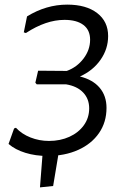

<svg xmlns="http://www.w3.org/2000/svg" viewBox="-20 -666 521 831"><path d="M441 -199Q441 -137 408.5 -90Q376 -43 318 -17Q260 9 185 9Q134 9 90 -4.5Q46 -18 17 -43L41 -110L49 -113Q74 -86 112 -71Q150 -56 192 -56Q241 -56 280.5 -74Q320 -92 343 -124Q366 -156 366 -197Q366 -238 340 -265.5Q314 -293 266 -301H139L133 -308L145 -360L269 -359Q313 -375 341.5 -412.5Q370 -450 370 -494Q370 -536 341 -558Q312 -580 259 -580Q179 -580 92 -523L83 -526L97 -595Q180 -646 271 -646Q353 -646 400.5 -609.5Q448 -573 448 -510Q448 -454 415 -407Q382 -360 326 -335Q382 -321 411.5 -286Q441 -251 441 -199ZM167 -35H239L210 139L153 145Z"/></svg>

Font: Alegreya Sans SC
Style: Italic
Weight: 400
Italic angle: -7°
Designer: Juan Pablo del Peral
Foundry: Huerta Tipografica
Version: Version 2.008; ttfautohint (v1.6)